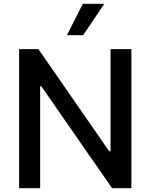

<svg xmlns="http://www.w3.org/2000/svg" viewBox="-20 -984 787 1004"><path d="M566 0 196 -533H190V0H80V-727H181L551 -193H558V-727H667V0ZM525 -964 415 -800H330L413 -964Z"/></svg>

Font: Sinter Medium
Style: Regular
Weight: 500
Foundry: Adobe & rsms
Version: Version 1.000